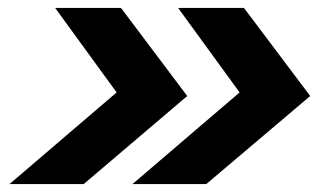

<svg xmlns="http://www.w3.org/2000/svg" viewBox="-20 -549 810 484"><path d="M314 -85 584 -316 429 -529H595L762 -307L500 -85ZM4 -85 274 -316 119 -529H285L452 -307L191 -85Z"/></svg>

Font: Be Vietnam Pro ExtraBold
Style: Italic
Weight: 800
Italic angle: -12°
Designer: Lam Bao, Tony Le, Vietanh Nguyen
Foundry: Yellow Type Foundry
Version: Version 1.002; ttfautohint (v1.8.3)